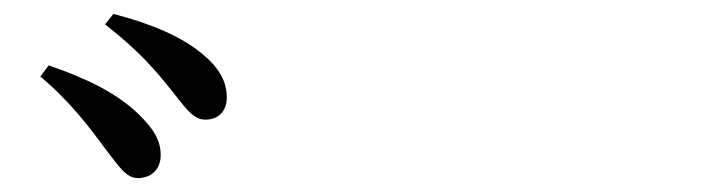

<svg xmlns="http://www.w3.org/2000/svg" viewBox="-20 -865 1040 276"><path d="M130 -653C150 -627 161 -609 178 -609C199 -609 211 -623 211 -642C211 -663 201 -680 178 -702C149 -730 106 -752 50 -771L38 -755C82 -718 110 -680 130 -653ZM225 -737C246 -711 257 -693 275 -693C294 -693 306 -705 306 -725C306 -748 295 -768 269 -789C242 -811 201 -830 143 -845L131 -830C180 -792 205 -762 225 -737Z"/></svg>

Font: Noto Serif CJK KR SemiBold
Style: Regular
Weight: 600
Designer: Ryoko NISHIZUKA 西塚涼子 (kana & ideographs); Frank Grießhammer (Latin, Greek & Cyrillic); Wenlong ZHANG 张文龙 (bopomofo); San
Foundry: Adobe
Version: Version 2.001;hotconv 1.1.0;makeotfexe 2.6.0